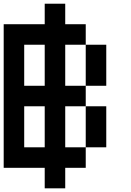

<svg xmlns="http://www.w3.org/2000/svg" viewBox="-20 -909 707 1040"><path d="M555.6 -111.1H444.4V-333.3H555.6ZM222.2 -666.7H111.1V-444.4H222.2ZM222.2 -333.3H111.1V-111.1H222.2ZM222.2 0H0V-777.8H222.2V-888.9H333.3V-777.8H444.4V-666.7H333.3V-444.4H444.4V-333.3H333.3V-111.1H444.4V0H333.3V111.1H222.2ZM555.6 -444.4H444.4V-666.7H555.6Z"/></svg>

Font: Pixeloid Mono
Style: Regular
Weight: 400
Monospace: yes
Designer: GGBotNet
Foundry: GGBotNet
Version: 0.5